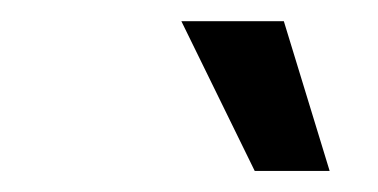

<svg xmlns="http://www.w3.org/2000/svg" viewBox="-20 -781 362 184"><path d="M224.1 -617.2 153.8 -760.7H252L295.9 -617.2Z"/></svg>

Font: Inter Variable
Style: Italic
Weight: 400
Italic angle: -9.39999°
Designer: Rasmus Andersson
Foundry: rsms
Version: Version 4.001;git-9221beed3